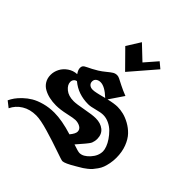

<svg xmlns="http://www.w3.org/2000/svg" viewBox="-295 -1380 1592 1592"><g transform="rotate(45 501.0 -584.5)"><path d="M722.2 -1118.2 670.9 -1161.1 577.1 -1053.2 455.1 -1168.9 379.9 -1048.8 530.8 -896ZM321.8 -293.9Q279.8 -293.9 243.2 -302.2Q206.5 -310.5 176.3 -327.4Q146 -344.2 128.4 -373.8Q110.8 -403.3 110.8 -442.4Q110.8 -479.5 128.9 -514.9Q147 -550.3 182.9 -575.2Q218.8 -600.1 263.2 -602.1Q242.2 -631.8 242.2 -653.8Q242.2 -667 246.1 -675Q250 -683.1 260.5 -689.9Q271 -696.8 283.2 -702.1Q295.4 -707.5 318.8 -719.7Q342.3 -731.9 365.2 -746.1Q392.6 -763.2 421.1 -786.9Q449.7 -810.5 466.3 -820.6Q482.9 -830.6 503.9 -830.6Q517.6 -830.6 533.7 -822.5Q549.8 -814.5 587.9 -794.9Q626 -775.4 673.8 -756.8L588.9 -631.8Q654.3 -647.5 691.9 -647.5Q724.1 -647.5 760 -638.9Q795.9 -630.4 836.4 -608.2Q877 -585.9 908.9 -552.7Q940.9 -519.5 962.2 -464.4Q983.4 -409.2 983.4 -340.8Q983.4 -305.7 977.1 -273.7Q970.7 -241.7 962.2 -218.5Q953.6 -195.3 937.7 -172.9Q921.9 -150.4 910.2 -137Q898.4 -123.5 878.2 -107.7Q857.9 -91.8 848.1 -85.7Q838.4 -79.6 818.6 -67.9Q798.8 -56.2 795.4 -54.2Q713.4 -4.9 686 -4.9Q675.3 -4.9 593.8 -33.7Q512.2 -62.5 414.3 -91.3Q316.4 -120.1 265.6 -120.1Q192.9 -120.1 139.9 -87.6Q86.9 -55.2 61 0L8.8 -41Q20 -64.9 36.4 -88.4Q52.7 -111.8 83 -140.9Q113.3 -169.9 149.4 -191.4Q185.5 -212.9 239.5 -227.8Q293.5 -242.7 354.5 -242.7Q444.8 -242.7 570.3 -203.6Q603 -243.2 603 -267.1Q603 -294.4 578.6 -308.8Q554.2 -323.2 521.5 -323.2Q502 -323.2 436.5 -308.6Q371.1 -293.9 321.8 -293.9ZM566.9 -626.5Q497.1 -692.4 447.8 -692.4Q424.3 -692.4 408.4 -680.2Q392.6 -668 392.6 -646.5Q392.6 -626 407.2 -613.5Q421.9 -601.1 444.3 -601.1Q453.1 -601.1 463.1 -602.3Q473.1 -603.5 488.3 -606.9Q503.4 -610.4 511 -612.1Q518.6 -613.8 540 -619.4Q561.5 -625 566.9 -626.5ZM302.7 -559.6Q287.1 -557.1 277.3 -544.9Q267.6 -532.7 267.6 -515.6Q267.6 -481.9 303.7 -452.1Q339.8 -422.4 400.9 -422.4Q434.1 -422.4 512.5 -437.5Q590.8 -452.6 630.4 -452.6Q688 -452.6 724.4 -423.3Q760.7 -394 760.7 -339.4Q760.7 -324.7 757.8 -312Q754.9 -299.3 751.5 -290Q748 -280.8 737.3 -266.8Q726.6 -252.9 719 -243.7Q711.4 -234.4 692.1 -212.4Q672.9 -190.4 659.2 -174.3Q721.2 -152.8 738.3 -152.8Q781.2 -152.8 824.2 -200.2Q867.2 -247.6 867.2 -300.8Q867.2 -320.8 856.9 -348.4Q846.7 -376 826.9 -405Q807.1 -434.1 782 -459.2Q756.8 -484.4 723.1 -500.2Q689.5 -516.1 654.8 -516.1Q626.5 -516.1 578.9 -502.9Q531.2 -489.7 503.4 -489.7Q385.3 -489.7 302.7 -559.6Z"/></g></svg>

Font: KJV1611
Style: Regular
Weight: 400
Version: Version 3.6.1